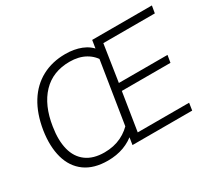

<svg xmlns="http://www.w3.org/2000/svg" viewBox="-136 -961 1346 1217"><g transform="rotate(-30 537.5 -352.5)"><path d="M526 0 638 -705H1075L1066 -652H689L648 -384H1004L995 -331H639L595 -53H971L963 0ZM343 8Q241 8 177 -38.5Q113 -85 89.5 -169Q66 -253 83 -364Q101 -476 149.5 -554Q198 -632 273.5 -672.5Q349 -713 445 -713Q509 -713 561 -692.5Q613 -672 645 -628L633 -552Q608 -602 559.5 -629.5Q511 -657 444 -657Q321 -657 245 -577.5Q169 -498 147 -354Q132 -261 149.5 -192Q167 -123 218 -85.5Q269 -48 350 -48Q419 -48 474 -74.5Q529 -101 569 -151L557 -71Q513 -31 460 -11.5Q407 8 343 8Z"/></g></svg>

Font: Mulish ExtraLight Light
Style: Italic
Weight: 300
Italic angle: -9°
Version: Version 3.603